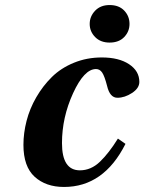

<svg xmlns="http://www.w3.org/2000/svg" viewBox="-20 -730 573 762"><path d="M415 -710Q452 -710 473 -688Q494 -666 494 -635Q494 -605 473 -583Q452 -561 415 -561Q379 -561 357.5 -583Q336 -605 336 -635Q336 -665 357.5 -687.5Q379 -710 415 -710ZM73 -155Q73 -202 85.5 -250.5Q98 -299 124 -344Q150 -389 186 -424.5Q222 -460 273.5 -481Q325 -502 384 -502Q452 -502 492.5 -475Q533 -448 533 -405Q533 -380 504 -361Q475 -342 446 -342Q416 -342 405 -389Q395 -428 385.5 -442Q376 -456 361 -456Q314 -456 270 -360Q226 -264 226 -162Q226 -54 297 -54Q341 -54 376.5 -88Q412 -122 448 -180L478 -159Q392 12 234 12Q162 12 117.5 -28.5Q73 -69 73 -155Z"/></svg>

Font: Lingua Franca
Style: Bold Italic
Weight: 700
Italic angle: -13°
Version: Version 1.19